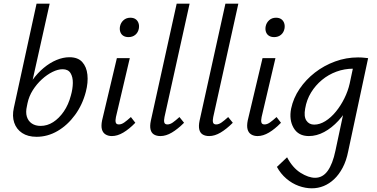

<svg xmlns="http://www.w3.org/2000/svg" viewBox="-20 -731 2041 1040"><path d="M178 10Q131 10 100 -10.5Q69 -31 57 -66.5Q45 -102 55 -147L178 -711H249L157 -299Q183 -335 216.5 -363Q250 -391 286 -406Q322 -421 356 -421Q402 -421 425.5 -395Q449 -369 453.5 -326.5Q458 -284 445 -234Q427 -164 386.5 -108.5Q346 -53 292 -21.5Q238 10 178 10ZM126 -157Q118 -123 125.5 -99Q133 -75 152.5 -62Q172 -49 200 -49Q236 -49 268 -69.5Q300 -90 325.5 -127Q351 -164 364 -214Q374 -249 374.5 -281.5Q375 -314 362 -335Q349 -356 319 -356Q294 -356 264.5 -341.5Q235 -327 207 -301.5Q179 -276 158 -243Q137 -210 129 -172Z M586 6Q566 6 551.5 -3Q537 -12 532 -30.5Q527 -49 533 -79L613 -416H683L608 -97Q604 -78 607 -67.5Q610 -57 624 -57Q638 -57 653 -67.5Q668 -78 689 -97L713 -66Q680 -32 648 -13Q616 6 586 6ZM676 -530Q659 -530 647.5 -537.5Q636 -545 631.5 -558.5Q627 -572 630 -588Q634 -608 649 -621.5Q664 -635 686 -635Q703 -635 714 -627.5Q725 -620 730 -606.5Q735 -593 732 -576Q728 -555 713 -542.5Q698 -530 676 -530Z M849 6Q828 6 814 -2.5Q800 -11 795.5 -29.5Q791 -48 797 -77L937 -711H1007L871 -97Q867 -78 870 -67.5Q873 -57 887 -57Q901 -57 916 -67.5Q931 -78 952 -97L977 -66Q943 -32 911 -13Q879 6 849 6Z M1113 6Q1092 6 1078 -2.5Q1064 -11 1059.5 -29.5Q1055 -48 1061 -77L1201 -711H1271L1135 -97Q1131 -78 1134 -67.5Q1137 -57 1151 -57Q1165 -57 1180 -67.5Q1195 -78 1216 -97L1241 -66Q1207 -32 1175 -13Q1143 6 1113 6Z M1375 6Q1355 6 1340.5 -3Q1326 -12 1321 -30.5Q1316 -49 1322 -79L1402 -416H1472L1397 -97Q1393 -78 1396 -67.5Q1399 -57 1413 -57Q1427 -57 1442 -67.5Q1457 -78 1478 -97L1502 -66Q1469 -32 1437 -13Q1405 6 1375 6ZM1465 -530Q1448 -530 1436.5 -537.5Q1425 -545 1420.5 -558.5Q1416 -572 1419 -588Q1423 -608 1438 -621.5Q1453 -635 1475 -635Q1492 -635 1503 -627.5Q1514 -620 1519 -606.5Q1524 -593 1521 -576Q1517 -555 1502 -542.5Q1487 -530 1465 -530Z M1669 289Q1634 289 1598 276Q1562 263 1531 236.5Q1500 210 1480 173L1535 121Q1565 178 1608 205Q1651 232 1687 232Q1728 232 1755 194.5Q1782 157 1797 85L1856 -192L1916 -277Q1903 -218 1876 -167Q1849 -116 1813 -77Q1777 -38 1736 -16Q1695 6 1653 6Q1596 6 1570.5 -38Q1545 -82 1557 -143Q1569 -200 1603 -250Q1637 -300 1686 -338Q1735 -376 1795 -398Q1855 -420 1919 -420Q1938 -420 1950.5 -418.5Q1963 -417 1974 -416L1866 89Q1856 140 1836 177.5Q1816 215 1790 239.5Q1764 264 1733.5 276.5Q1703 289 1669 289ZM1682 -56Q1712 -56 1742.5 -75Q1773 -94 1799.5 -126.5Q1826 -159 1845.5 -198.5Q1865 -238 1874 -278L1897 -386L1934 -356Q1923 -358 1914 -358.5Q1905 -359 1894 -359Q1846 -359 1802.5 -343Q1759 -327 1724 -298Q1689 -269 1665 -230Q1641 -191 1633 -143Q1625 -100 1639.5 -78Q1654 -56 1682 -56Z"/></svg>

Font: Ysabeau Infant Medium
Style: Italic
Weight: 500
Italic angle: -12°
Designer: Christian Thalmann (Catharsis Fonts)
Version: Version 2.001;gftools[0.9.30]; featfreeze: ss01,ss02,lnum